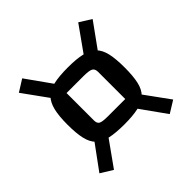

<svg xmlns="http://www.w3.org/2000/svg" viewBox="-174 -856 1025 1025"><g transform="rotate(-45 339.0 -343.0)"><path d="M340 -129Q274 -129 231.5 -138.5Q189 -148 165.5 -171.5Q142 -195 132.5 -236.5Q123 -278 123 -343Q123 -408 133 -449.5Q143 -491 166.5 -515Q190 -539 232.5 -548.5Q275 -558 340 -558Q404 -558 446 -548.5Q488 -539 512 -515.5Q536 -492 545.5 -450Q555 -408 555 -343Q555 -278 545.5 -236.5Q536 -195 512 -171.5Q488 -148 446 -138.5Q404 -129 340 -129ZM128 3 60 -39 188 -214 255 -175ZM307 -222H438V-427Q438 -450 423.5 -458Q409 -466 366 -466H239V-259Q239 -237 252 -229.5Q265 -222 307 -222ZM490 -471 422 -509 550 -689 617 -647ZM549 3 422 -175 490 -214 617 -39ZM187 -471 60 -647 127 -689 255 -509Z"/></g></svg>

Font: Changa ExtraLight Medium
Style: Regular
Weight: 500
Version: Version 3.002; ttfautohint (v1.8.2)